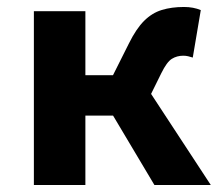

<svg xmlns="http://www.w3.org/2000/svg" viewBox="-20 -528 640 548"><path d="M76.7 0V-496.1H223.7V-313.4H376.2L581.6 0H420.7L302.7 -198.1H223.7V0ZM398.1 -233.4 275.9 -260.3 348 -404.1Q368.7 -446 391.3 -468.5Q413.9 -491 441.7 -499.5Q469.6 -508.1 505.1 -508.1Q531.9 -508.1 553.1 -499.2L530.2 -363.7Q523.8 -365.7 517.1 -367.4Q510.5 -369 503.1 -369Q484.9 -369 470.5 -360.1Q456.1 -351.2 440.2 -318.7Z"/></svg>

Font: Source Code Pro ExtraLight
Style: Regular
Weight: 200
Monospace: yes
Designer: Paul D. Hunt, Teo Tuominen
Foundry: Adobe
Version: Version 1.026;hotconv 1.1.0;makeotfexe 2.6.0